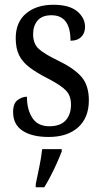

<svg xmlns="http://www.w3.org/2000/svg" viewBox="-20 -565 428 806"><path d="M184 10Q115 10 75 -16Q35 -42 35 -95Q35 -131 54 -145Q73 -159 93 -159Q93 -106 115.5 -70.5Q138 -35 187 -35Q233 -35 255.5 -59.5Q278 -84 278 -126Q278 -163 257 -185Q236 -207 180 -236Q133 -260 103.5 -282.5Q74 -305 60 -333.5Q46 -362 46 -405Q46 -472 89.5 -508.5Q133 -545 204 -545Q271 -545 304 -517.5Q337 -490 337 -452Q337 -426 321 -410Q305 -394 276 -394Q276 -501 196 -501Q157 -501 138 -479Q119 -457 119 -422Q119 -381 143 -359.5Q167 -338 223 -311Q290 -279 321.5 -243Q353 -207 353 -144Q353 -71 308 -30.5Q263 10 184 10ZM130 208Q137 174 145 136Q153 98 157 61H239V71Q231 92 219 119Q207 146 193 173Q179 200 166 221H130Z"/></svg>

Font: Noto Serif Thai Condensed
Style: Regular
Weight: 400
Width: 3
Designer: Monotype Design Team
Foundry: Monotype Imaging Inc.
Version: Version 2.002; ttfautohint (v1.8.4.7-5d5b)